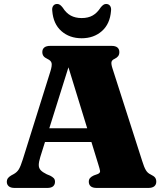

<svg xmlns="http://www.w3.org/2000/svg" viewBox="-20 -926 813 946"><path d="M176.5 -294H468.5L469.5 -226.5H175ZM251 -30.5Q251 -16.5 241.8 -8.2Q232.5 0 212.5 0H52.5Q33 0 23.2 -8.2Q13.5 -16.5 13.5 -30.5Q13.5 -40.5 18.5 -47.5Q23.5 -54.5 35 -61.5L47 -68Q63.5 -77 72.5 -91.5Q81.5 -106 92.5 -141L228.5 -575Q237 -602.5 234.2 -615Q231.5 -627.5 214 -635.5Q200 -642 194.2 -650Q188.5 -658 188.5 -669.5Q188.5 -684 198.2 -692Q208 -700 228 -700H529Q549 -700 558.5 -692Q568 -684 568 -669.5Q568 -657 562 -649.2Q556 -641.5 544.5 -636Q532 -630.5 529.5 -621.2Q527 -612 533.5 -591L680.5 -133Q690 -102 698.8 -87.5Q707.5 -73 722 -66.5Q738.5 -58.5 744.2 -50.8Q750 -43 750 -30.5Q750 -16.5 740.2 -8.2Q730.5 0 710.5 0H457Q436.5 0 427 -8.2Q417.5 -16.5 417.5 -30.5Q417.5 -42 423.8 -49Q430 -56 442 -61.5L461.5 -68.5Q474.5 -74 473 -83.8Q471.5 -93.5 464.5 -115.5L309.5 -619.5L329.5 -633.5L178.5 -152.5Q171 -128 171 -113Q171 -98 180.2 -87.8Q189.5 -77.5 210 -67.5L227 -60.5Q238 -55 244.5 -48.5Q251 -42 251 -30.5ZM382.5 -837Q414.5 -837 436.8 -849.8Q459 -862.5 475.5 -888.5Q482.5 -897.5 489 -902Q495.5 -906.5 502.5 -906.5Q515.5 -906.5 522.2 -897.2Q529 -888 527 -872.5Q522 -808 482 -772.8Q442 -737.5 382.5 -737.5Q322.5 -737.5 282.5 -772.8Q242.5 -808 237.5 -872.5Q235.5 -888 242.2 -897.2Q249 -906.5 261.5 -906.5Q269.5 -906.5 275.8 -902Q282 -897.5 289 -888.5Q306 -861.5 328.8 -849.2Q351.5 -837 382.5 -837Z"/></svg>

Font: Fraunces ExtraBold
Style: Regular
Weight: 800
Version: Version 1.000;[b76b70a41]